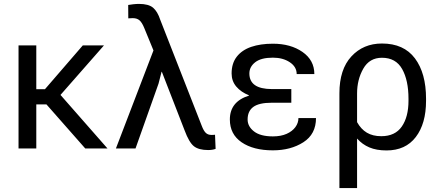

<svg xmlns="http://www.w3.org/2000/svg" viewBox="-20 -761 2254 984"><path d="M531 0H417L218 -226H166V0H75V-528.5H166V-304H210.5L404.5 -528.5H513L290 -274.5Z M1046.5 8Q998.5 8 973.8 -11.5Q949 -31 926 -93L809.5 -393H808L792.5 -332.5L674.5 0H574L766.5 -502.5L719.5 -617Q708 -645.5 695 -656.8Q682 -668 660.5 -668L637.5 -667L637 -735.5Q646.5 -737.5 663 -739.2Q679.5 -741 692 -741Q741.5 -741 764.5 -721.5Q787.5 -702 801.5 -659L1014 -116Q1023.5 -91 1034.5 -80.2Q1045.5 -69.5 1063.5 -69.5Q1078.5 -69.5 1082 -70.5L1085 2Q1068.5 8 1046.5 8Z M1378.5 9.5Q1278.5 9.5 1218.2 -31.8Q1158 -73 1158 -148.5Q1158 -240.5 1256 -271V-272.5Q1215 -289 1191 -317.2Q1167 -345.5 1167 -384.5Q1167 -436.5 1193.5 -470.5Q1220 -504.5 1267.5 -520.8Q1315 -537 1378.5 -537Q1469.5 -537 1530.2 -494.8Q1591 -452.5 1591 -381.5H1500.5Q1500.5 -418.5 1465.2 -442Q1430 -465.5 1378.5 -465.5Q1318 -465.5 1288 -442Q1258 -418.5 1258 -384.5Q1258 -305 1372.5 -304.5H1473V-234.5H1372.5Q1307.5 -234.5 1278.2 -213Q1249 -191.5 1249 -148.5Q1249 -113 1281.8 -87.5Q1314.5 -62 1378.5 -62Q1419.5 -62 1448.8 -75Q1478 -88 1493.8 -109.5Q1509.5 -131 1509.5 -156H1599.5Q1599.5 -73.5 1534.8 -32Q1470 9.5 1378.5 9.5Z M1934 -63Q2005 -63 2039.2 -112.5Q2073.5 -162 2073.5 -244.5V-255Q2073.5 -349.5 2041 -407.2Q2008.5 -465 1937.5 -465Q1873.5 -465 1841.8 -409Q1810 -353 1810 -282V-135Q1830 -99 1860.2 -81Q1890.5 -63 1934 -63ZM1810 203H1719.5V-282H1720L1719.5 -283Q1719.5 -405.5 1780.8 -471.8Q1842 -538 1937.5 -538Q2049.5 -538 2106.5 -462Q2163.5 -386 2163.5 -255V-244.5Q2163.5 -127.5 2111 -58.8Q2058.5 10 1961 10Q1909.5 10 1873 -5.5Q1836.5 -21 1810 -51Z"/></svg>

Font: Roberto Sans
Style: Regular
Weight: 400
Designer: Google (font) & Cristiano Sobral (main changes)
Version: Version 1.500; ttfautohint (v1.8.4.7-5d5b-dirty)